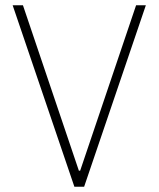

<svg xmlns="http://www.w3.org/2000/svg" viewBox="-20 -708 601 728"><path d="M262 0 28 -688H67L279 -61H284L496 -688H533L299 0Z"/></svg>

Font: Saira Thin SemiCondensed
Style: Regular
Weight: 100
Width: 4
Version: Version 1.101